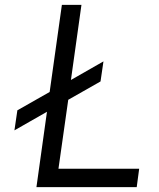

<svg xmlns="http://www.w3.org/2000/svg" viewBox="-20 -765 650 785"><path d="M129 0H539L549 -75H219L259 -357L391 -432L403 -514L270 -438L313 -745H233L183 -389L51 -314L39 -232L172 -308Z"/></svg>

Font: Mluvka
Style: Italic
Weight: 400
Italic angle: -8°
Designer: Modified by Jiří Krblich, Original typeface by Gumpita Rahayu
Foundry: Gumpita Rahayu & Jiří Krblich
Version: Version 2.000;Glyphs 3.1.1 (3134)